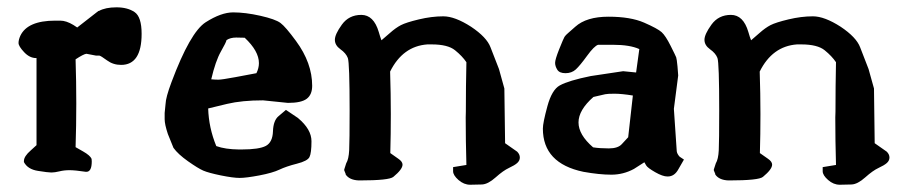

<svg xmlns="http://www.w3.org/2000/svg" viewBox="-20 -474 2463 521"><path d="M212.9 -7.8Q183.6 -12.2 168.7 -12.2Q153.8 -12.2 141.1 -9Q128.4 -5.9 119.4 -5.9Q110.4 -5.9 83 -10.3Q55.2 -14.6 44.9 -34.2V-37.1Q44.9 -49.8 63.5 -65.9L79.1 -80.1V-316.4H78.1Q60.5 -316.4 45.4 -332.5Q30.3 -348.6 30.3 -357.4Q30.3 -366.2 35.2 -377Q54.7 -418 129.9 -418H143.6Q159.7 -418 179.2 -406.2L189.5 -399.4L247.1 -444.3H248.5Q266.1 -454.1 296.1 -454.1Q326.2 -454.1 345.2 -441.2Q364.3 -428.2 364.3 -382.3Q364.3 -297.9 308.6 -297.9Q287.1 -297.9 270.5 -310.1Q253.9 -322.3 249.5 -323.2H240.2L214.4 -328.1Q206.5 -327.1 185.1 -313Q187 -252.4 187 -193.1Q187 -133.8 185.1 -74.7Q190.9 -71.3 205.6 -63Q224.6 -52.2 228.5 -43L229 -36.1Q229 -7.8 214.4 -7.8Z M594.7 -365.2Q593.8 -359.4 579.3 -334Q564.9 -308.6 553.2 -258.8Q564 -257.8 572.8 -257.8Q581.5 -257.8 618.4 -264.6Q655.3 -271.5 675.8 -275.4Q682.6 -289.1 682.6 -302.7Q682.6 -335.4 644 -371.6Q636.2 -372.1 621.1 -372.1Q605 -372.1 594.7 -365.2ZM627.9 -68.4H635.7Q683.1 -68.4 701.4 -78.1Q719.7 -87.9 720.7 -117.7Q721.7 -147.5 736.3 -159.2L755.9 -175.8L788.6 -153.8L789.1 -153.3Q825.2 -123 825.2 -90.8Q825.2 -58.6 819.8 -47.9Q814.5 -37.1 785.6 -29.8Q756.8 -22.5 738.3 -13.7Q719.7 -4.9 683.8 2Q647.9 8.8 630.4 8.8Q612.8 8.8 579.3 2Q545.9 -4.9 531.7 -11Q517.6 -17.1 490.2 -36.4Q462.9 -55.7 450.7 -72.8L435.5 -110.4Q426.8 -136.7 426.8 -150.4V-167.5L429.2 -191.4Q429.7 -209.5 445.3 -251Q496.1 -386.7 538.1 -413.6Q580.1 -440.4 612.8 -440.4Q645.5 -440.4 686.5 -431.2Q727.5 -421.9 741.2 -411.6Q754.9 -401.4 783.2 -362.8Q827.1 -303.2 827.1 -241.2Q827.1 -217.3 812.5 -206.1Q797.9 -194.8 761.7 -194.8H761.2L693.8 -201.7Q636.7 -201.7 596.2 -192.1Q555.7 -182.6 544.9 -179.7Q546.4 -127.4 566.9 -77.6Q591.3 -68.8 627.9 -68.4Z M1139.6 -353.5Q1072.8 -348.6 1038.6 -279.8Q1040.5 -219.2 1040.5 -164.3Q1040.5 -109.4 1039.1 -58.6Q1048.8 -51.3 1060.5 -43.5Q1072.3 -35.6 1072.3 -27.3Q1072.3 -14.6 1047.4 5.9Q1036.1 15.6 956.1 15.6H953.6Q928.2 14.6 918 -0.5V-2L914.1 -11.7V-14.2L919.4 -30.8Q926.3 -42 927.5 -66.4Q928.7 -90.8 928.7 -174.3Q928.7 -303.7 923.8 -316.7Q918.9 -329.6 903.8 -340.3Q888.7 -351.1 888.7 -366Q888.7 -380.9 907.7 -407.2Q926.8 -433.6 960.4 -433.6Q994.1 -433.6 1007.8 -387.2Q1011.7 -373.5 1015.1 -364.7Q1022.5 -370.6 1038.1 -384.5Q1053.7 -398.4 1067.9 -405.8Q1082 -413.1 1116.7 -421.4Q1151.4 -429.7 1182.9 -429.7Q1214.4 -429.7 1258.3 -401.4Q1300.8 -373 1311 -345.7Q1321.3 -318.4 1334 -286.6L1348.6 -233.9L1350.6 -85.4L1383.3 -62.5Q1390.6 -55.2 1390.6 -46.6Q1390.6 -38.1 1383.5 -31.7Q1376.5 -25.4 1361.1 -18.3Q1345.7 -11.2 1325 7.3Q1304.2 25.9 1287.8 26.6Q1271.5 27.3 1256.3 27.3H1255.9Q1238.8 27.3 1224.1 14.4Q1209.5 1.5 1209.5 -9.3V-20.5L1245.6 -26.4Q1243.7 -92.8 1243.7 -155.3Q1244.1 -163.1 1244.1 -170.9Q1244.1 -240.7 1245.6 -305.2Q1234.4 -321.8 1214.8 -337.6Q1195.3 -353.5 1151.4 -353.5Z M1697.3 -214.8Q1667 -219.7 1647.5 -219.7Q1627.9 -219.7 1622.3 -218.3Q1616.7 -216.8 1590.3 -210.9Q1549.8 -175.3 1549.8 -141.8Q1549.8 -108.4 1589.4 -74.2Q1607.4 -71.3 1632.1 -71.3Q1656.7 -71.3 1667.2 -82.8Q1677.7 -94.2 1684.6 -101.6Q1690.9 -158.7 1697.3 -214.8ZM1820.3 -269.5V-269L1808.6 -178.7L1816.4 -63.5Q1817.4 -56.2 1824.2 -48.8L1835.9 -41L1821.3 -15.6Q1810.5 4.9 1792 4.9H1791Q1778.3 4.9 1757.8 -6.8Q1737.3 -18.6 1733.6 -24.9Q1730 -31.2 1728.5 -33.7L1700.2 -15.6Q1671.4 0 1638.9 0Q1606.4 0 1563 -7.8Q1453.1 -30.8 1453.1 -125Q1453.1 -140.6 1465.3 -185.5Q1477.5 -230.5 1499 -242.2Q1522.9 -255.4 1583 -267.6L1670.9 -280.8L1706.1 -277.3Q1710.4 -309.1 1714.8 -340.8Q1689.5 -352.5 1642.6 -352.5H1603Q1592.3 -349.1 1573 -322.5Q1553.7 -295.9 1542.5 -285.6Q1531.2 -275.4 1514.6 -275.4Q1498 -275.4 1492.2 -284.9Q1486.3 -294.4 1486.3 -303.5Q1486.3 -312.5 1497.1 -339.8Q1509.3 -370.1 1511.7 -373.8Q1514.2 -377.4 1517.3 -380.4Q1520.5 -383.3 1522.9 -385.5Q1525.4 -387.7 1531 -392.6Q1536.6 -397.5 1541 -401.4Q1571.3 -428.7 1631.1 -428.7Q1690.9 -428.7 1727.8 -412.6Q1764.6 -396.5 1775.4 -386.7Q1786.1 -377 1799.8 -349.6Q1813.5 -322.3 1814.9 -318.4Q1816.4 -314.5 1818.4 -293.9Q1820.3 -273.4 1820.3 -269.5Z M2142.6 -353.5Q2075.7 -348.6 2041.5 -279.8Q2043.5 -219.2 2043.5 -164.3Q2043.5 -109.4 2042 -58.6Q2051.8 -51.3 2063.5 -43.5Q2075.2 -35.6 2075.2 -27.3Q2075.2 -14.6 2050.3 5.9Q2039.1 15.6 1959 15.6H1956.5Q1931.2 14.6 1920.9 -0.5V-2L1917 -11.7V-14.2L1922.4 -30.8Q1929.2 -42 1930.4 -66.4Q1931.6 -90.8 1931.6 -174.3Q1931.6 -303.7 1926.8 -316.7Q1921.9 -329.6 1906.7 -340.3Q1891.6 -351.1 1891.6 -366Q1891.6 -380.9 1910.6 -407.2Q1929.7 -433.6 1963.4 -433.6Q1997.1 -433.6 2010.7 -387.2Q2014.6 -373.5 2018.1 -364.7Q2025.4 -370.6 2041 -384.5Q2056.6 -398.4 2070.8 -405.8Q2085 -413.1 2119.6 -421.4Q2154.3 -429.7 2185.8 -429.7Q2217.3 -429.7 2261.2 -401.4Q2303.7 -373 2314 -345.7Q2324.2 -318.4 2336.9 -286.6L2351.6 -233.9L2353.5 -85.4L2386.2 -62.5Q2393.6 -55.2 2393.6 -46.6Q2393.6 -38.1 2386.5 -31.7Q2379.4 -25.4 2364 -18.3Q2348.6 -11.2 2327.9 7.3Q2307.1 25.9 2290.8 26.6Q2274.4 27.3 2259.3 27.3H2258.8Q2241.7 27.3 2227.1 14.4Q2212.4 1.5 2212.4 -9.3V-20.5L2248.5 -26.4Q2246.6 -92.8 2246.6 -155.3Q2247.1 -163.1 2247.1 -170.9Q2247.1 -240.7 2248.5 -305.2Q2237.3 -321.8 2217.8 -337.6Q2198.2 -353.5 2154.3 -353.5Z"/></svg>

Font: Drukaatie burti
Style: Demi
Weight: 600
Version: Version 0.14